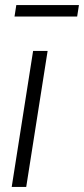

<svg xmlns="http://www.w3.org/2000/svg" viewBox="-20 -734 330 754"><path d="M83 0H26L110 -534H167ZM37 -669 44 -714H290L283 -669Z"/></svg>

Font: Georama Light
Style: Italic
Weight: 300
Italic angle: -9°
Designer: Jean-Baptiste Levee
Foundry: Production Type
Version: Version 1.001